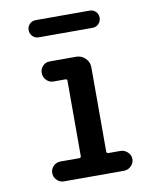

<svg xmlns="http://www.w3.org/2000/svg" viewBox="-81 -766 661 827"><g transform="rotate(-10 250.0 -352.5)"><path d="M131.8 -629.9Q116.2 -629.9 105.5 -641.1Q94.7 -652.3 94.7 -668Q94.7 -683.6 105.5 -694.3Q116.2 -705.1 131.8 -705.1H368.2Q383.8 -705.1 394.5 -694.3Q405.3 -683.6 405.3 -668Q405.3 -652.3 394.5 -641.1Q383.8 -629.9 368.2 -629.9ZM130.9 0Q113.3 0 100.6 -13.2Q87.9 -26.4 87.9 -43.9Q87.9 -61.5 100.6 -74.2Q113.3 -86.9 130.9 -86.9H213.9Q221.7 -86.9 221.7 -95.7V-423.8Q221.7 -431.6 213.9 -431.6H161.1Q143.6 -431.6 130.9 -444.8Q118.2 -458 118.2 -476.1Q118.2 -494.1 130.4 -506.8Q142.6 -519.5 161.1 -519.5H276.4Q299.8 -519.5 316.4 -502.9Q333 -486.3 333 -462.9V-95.7Q333 -86.9 341.8 -86.9H393.6Q411.1 -86.9 424.8 -74.2Q438.5 -61.5 438.5 -43.9Q438.5 -26.4 425.3 -13.2Q412.1 0 393.6 0Z"/></g></svg>

Font: Rounded Mgen+ 1m medium
Style: Regular
Weight: 500
Designer: [Source Han Sans]
Ryoko NISHIZUKA  (kana & ideographs); Paul D. Hunt (Latin, Greek & Cyrillic); Wenlong ZHANG  (bopomofo
Version: Version 1.059.20150602